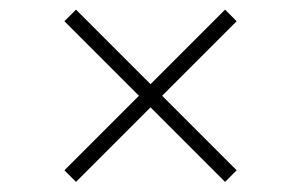

<svg xmlns="http://www.w3.org/2000/svg" viewBox="-20 -450 610 389"><path d="M110.5 -105 261.5 -256 110.5 -407 134 -430.5 285 -279.5 436 -430.5 459.5 -407 308.5 -256 459.5 -105 436 -81.5 285 -232.5 134 -81.5Z"/></svg>

Font: Newsreader 6pt ExtraLight
Style: Regular
Weight: 275
Designer: Hugues Gentile
Foundry: Production Type
Version: Version 1.003; ttfautohint (v1.8.3)